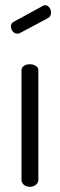

<svg xmlns="http://www.w3.org/2000/svg" viewBox="-20 -721 231 741"><path d="M58 -594Q53 -591 48 -591Q37 -591 29.5 -599.5Q22 -608 22 -619Q22 -631 33 -637L145 -698Q148 -701 153 -701Q164 -701 170.5 -692Q177 -683 177 -673Q177 -657 165 -651ZM95 -473Q109 -473 118.5 -466.5Q128 -460 128 -449V-26Q128 -16 118.5 -8Q109 0 95 0Q81 0 72 -8Q63 -16 63 -26V-449Q63 -460 72 -466.5Q81 -473 95 -473Z"/></svg>

Font: Dosis
Style: Book
Weight: 400
Designer: EdgarTolentino, PabloImpallari, IginoMarini
Foundry: EdgarTolentino, PabloImpallari, IginoMarini
Version: Version 1.007